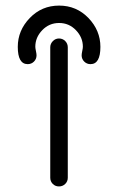

<svg xmlns="http://www.w3.org/2000/svg" viewBox="-20 -670 425 690"><path d="M340.8 -501.5Q340.8 -439.5 305.2 -439.5Q292 -439.5 282.7 -448.7Q273.4 -458 273.4 -471.2Q273.4 -476.6 275.6 -486.8Q277.8 -497.1 277.8 -502Q277.8 -535.6 252.9 -561.5Q228 -587.4 192.4 -587.4Q156.7 -587.4 131.8 -561.5Q106.9 -535.6 106.9 -502Q106.9 -497.1 109.1 -486.8Q111.3 -476.6 111.3 -471.2Q111.3 -458 102.1 -448.7Q92.8 -439.5 79.6 -439.5Q43.9 -439.5 43.9 -501.5Q43.9 -560.5 86.9 -605.2Q129.9 -649.9 192.4 -649.9Q254.9 -649.9 297.9 -605.2Q340.8 -560.5 340.8 -501.5ZM160.6 -500Q160.6 -512.7 169.9 -522.2Q179.2 -531.7 191.9 -531.7Q205.1 -531.7 214.4 -522.5Q223.6 -513.2 223.6 -500V-31.2Q223.6 -18.1 214.4 -9Q205.1 0 191.9 0Q178.7 0 169.7 -9Q160.6 -18.1 160.6 -31.2Z"/></svg>

Font: Fandogh
Style: Regular
Weight: 400
Designer: Amin Abedi
Version: Version 1.00